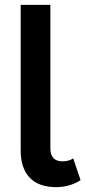

<svg xmlns="http://www.w3.org/2000/svg" viewBox="-20 -760 351 789"><path d="M211 9Q139 9 102 -30Q65 -69 65 -141V-740H187V-151Q187 -97 237 -97Q262 -97 281 -109L311 -20Q295 -8 268 0.5Q241 9 211 9Z"/></svg>

Font: Livvic SemiBold
Style: Regular
Weight: 600
Designer: Jacques Le Bailly, Baron von Fonthausen
Version: Version 1.001; ttfautohint (v1.8.2)